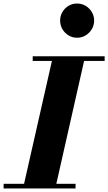

<svg xmlns="http://www.w3.org/2000/svg" viewBox="-64 -1069 613 1089"><path d="M66.5 0 236.5 -750H419L249.5 0ZM-43.5 0V-26.5H364.5V0ZM121.5 -723.5V-750H529.5V-723.5ZM373 -855Q345.5 -855 323.8 -868.8Q302 -882.5 289.5 -904.5Q277 -926.5 277 -952.5Q277 -978 289.5 -1000Q302 -1022 323.8 -1035.5Q345.5 -1049 373 -1049Q400.5 -1049 422.5 -1035.5Q444.5 -1022 457.2 -1000Q470 -978 470 -952.5Q470 -926.5 457.2 -904.5Q444.5 -882.5 422.5 -868.8Q400.5 -855 373 -855Z"/></svg>

Font: Bodoni Moda 9pt ExtraBold
Style: Italic
Weight: 800
Italic angle: -13°
Designer: Owen Earl
Foundry: indestructible type
Version: Version 2.004